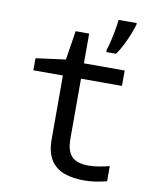

<svg xmlns="http://www.w3.org/2000/svg" viewBox="-86 -833 736 909"><g transform="rotate(10 281.5 -378.5)"><path d="M379 -618Q385 -635 391.5 -662.5Q398 -690 403 -718.5Q408 -747 410 -767H497V-759Q492 -741 481 -713Q470 -685 455.5 -656.5Q441 -628 426 -607H379ZM380 10Q327 10 285.5 -4.5Q244 -19 220 -55.5Q196 -92 196 -156V-462H54V-520L197 -539L219 -679H284V-536H480V-462H283V-172Q283 -115 308 -89Q333 -63 389 -63Q412 -63 439 -67.5Q466 -72 489 -78V-5Q465 1 437 5.5Q409 10 380 10Z"/></g></svg>

Font: Noto Sans Mono SemiCondensed
Style: Regular
Weight: 400
Width: 4
Designer: Monotype Design Team
Foundry: Monotype Imaging Inc.
Version: Version 2.014